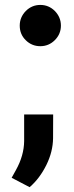

<svg xmlns="http://www.w3.org/2000/svg" viewBox="-20 -590 302 788"><path d="M61 -484.9C61 -460.9 69.3 -440.9 85.9 -424.8C102.1 -408.7 122.1 -400.4 145.5 -400.4C168.5 -400.4 188.5 -408.7 205.1 -425.3C221.7 -441.9 230 -461.9 230 -484.9C230 -507.8 221.7 -527.8 205.1 -544.9C188.5 -561.5 168.5 -569.8 145.5 -569.8C122.6 -569.8 102.5 -561.5 85.9 -544.9C69.3 -527.8 61 -507.8 61 -484.9ZM101.6 178.2C129.4 154.3 152.3 123.5 170.4 86.9C188.5 50.3 197.3 13.7 197.8 -22.5L198.2 -120.1H79.1V-10.7C78.6 28.8 67.4 68.4 45.4 107.9L27.8 139.6Z"/></svg>

Font: Shabnam
Style: Bold
Weight: 700
Foundry: DejaVu fonts team - Redesigned by Saber Rastikerdar - Based on Vazir font
Version: Version 5.0.1